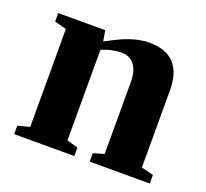

<svg xmlns="http://www.w3.org/2000/svg" viewBox="-89 -578 735 684"><g transform="rotate(20 278.0 -235.5)"><path d="M211.9 -418.9 245.1 -436Q313.5 -471.2 368.2 -471.2Q495.1 -471.2 495.1 -335.9V-43.9L541 -32.2V0H313V-32.2L354 -43.9V-316.9Q354 -357.9 336.7 -380.9Q319.3 -403.8 287.1 -403.8Q250 -403.8 212.9 -387.2V-43.9L254.9 -32.2V0H26.9V-32.2L71.8 -43.9V-415L26.9 -426.8V-459H205.1Z"/></g></svg>

Font: Liberation Serif
Style: Bold
Weight: 700
Designer: Steve Matteson
Foundry: Ascender Corporation
Version: Version 2.1.5